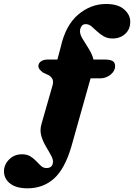

<svg xmlns="http://www.w3.org/2000/svg" viewBox="-145 -750 691 990"><path d="M268 -597Q264.5 -577.5 279.2 -552.5Q294 -527.5 312 -499.5Q330 -471.5 337 -443H395Q420.5 -443 434.5 -436Q448.5 -429 448.5 -409Q449 -384.5 425.2 -365.2Q401.5 -346 371 -346H322L223 5.5Q189 121.5 133 171.2Q77 221 -3.5 221Q-61 221 -92.2 196.8Q-123.5 172.5 -124.5 135Q-125 100 -98.5 72.8Q-72 45.5 -31.5 45.5Q-6 45.5 11.5 56.2Q29 67 42 81Q55 95 67 105.8Q79 116.5 94 116.5Q121.5 116.5 127 94Q131.5 76.5 120 54.8Q108.5 33 92.8 7Q77 -19 68.2 -48.5Q59.5 -78 69 -111L124 -303Q131.5 -325.5 126.8 -338.8Q122 -352 107.5 -361.5L76.5 -376Q65.5 -384.5 59.2 -392.2Q53 -400 53 -409Q53 -424 66.2 -433.5Q79.5 -443 101 -443H151L168.5 -509Q193.5 -620 258.2 -674.8Q323 -729.5 402 -729.5Q463 -729.5 494.8 -701.8Q526.5 -674 526.5 -639Q527 -599.5 500.8 -575.5Q474.5 -551.5 436 -551.5Q409 -551.5 389.8 -562.8Q370.5 -574 355.2 -588.5Q340 -603 326.5 -614.2Q313 -625.5 297.5 -625.5Q284 -625.5 277.2 -617.5Q270.5 -609.5 268 -597Z"/></svg>

Font: Fraunces 9pt S000 Black
Style: Italic
Weight: 900
Italic angle: -16°
Version: Version 1.000; ttfautohint (v1.8.3)